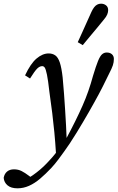

<svg xmlns="http://www.w3.org/2000/svg" viewBox="-121 -783 638 1042"><path d="M-26 239Q-61 239 -80 223Q-99 207 -101 182Q-97 160 -82.5 148Q-68 136 -45 136Q-22 136 -3.5 145.5Q15 155 36 171L64 192L53 197H20L17 192Q37 182 57 168Q77 154 96.5 137.5Q116 121 134 102Q163 72 188.5 39.5Q214 7 236 -26Q265 -80 287 -124.5Q309 -169 326.5 -208.5Q344 -248 358 -288Q372 -328 384 -372Q400 -425 411 -452Q422 -479 433 -488.5Q444 -498 458 -498Q476 -498 486.5 -488.5Q497 -479 497 -463Q497 -445 491.5 -428.5Q486 -412 471 -383Q454 -348 436 -312Q418 -276 390 -226Q376 -201 361 -174.5Q346 -148 329.5 -120.5Q313 -93 295.5 -64Q278 -35 258 -5Q244 16 228.5 37.5Q213 59 196 82Q179 105 158 128Q127 161 97 186.5Q67 212 36.5 225.5Q6 239 -26 239ZM183 52Q179 -12 174 -64.5Q169 -117 162.5 -169.5Q156 -222 147 -285Q140 -348 134 -377Q128 -406 122.5 -415Q117 -424 108 -424Q94 -424 80.5 -410.5Q67 -397 42 -357L15 -374Q45 -438 77.5 -465.5Q110 -493 143 -493Q164 -493 179 -482.5Q194 -472 203.5 -444Q213 -416 219 -363Q223 -318 226.5 -273.5Q230 -229 232.5 -185.5Q235 -142 237.5 -100.5Q240 -59 241 -21H259ZM301 -554Q314 -582 326 -609Q338 -636 350.5 -663.5Q363 -691 375 -718Q382 -733 389.5 -743Q397 -753 406.5 -758Q416 -763 427 -763Q443 -763 454.5 -754Q466 -745 466 -728Q466 -717 461 -704.5Q456 -692 443 -677Q424 -653 404.5 -630Q385 -607 366 -584Q347 -561 328 -538Z"/></svg>

Font: Source Serif 4 18pt
Style: Italic
Weight: 400
Italic angle: -12°
Designer: Frank Grießhammer
Foundry: Adobe Systems Incorporated
Version: Version 4.004;hotconv 1.0.116;makeotfexe 2.5.65601